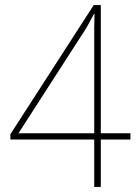

<svg xmlns="http://www.w3.org/2000/svg" viewBox="-20 -738 545 758"><path d="M495 -187H378V0H352V-187H21V-208L350 -718H378V-212H495ZM352 -558Q352 -582 352 -599Q352 -616 352 -629Q352 -642 352.5 -655Q353 -668 353 -683H351Q337 -656 325 -635Q313 -614 294 -586L53 -212H352Z"/></svg>

Font: Noto Sans Khmer SemiCondensed Thin
Style: Regular
Weight: 250
Width: 4
Designer: Danh Hong and the Monotype Design Team
Foundry: Monotype Imaging Inc.
Version: Version 2.004